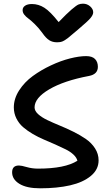

<svg xmlns="http://www.w3.org/2000/svg" viewBox="-20 -998 601 1044"><path d="M431.2 -978Q453.6 -978 470.2 -963.4Q486.8 -948.7 486.8 -931.2Q486.8 -917.5 472.2 -899.9Q457.5 -882.3 403.8 -836.9Q391.1 -826.7 373.5 -811.5Q356 -796.4 349.1 -791Q342.3 -785.6 331.3 -778.8Q320.3 -772 311 -770Q301.8 -768.1 289.1 -768.1Q265.6 -768.1 247.8 -779.3Q230 -790.5 210.9 -817.9Q190.9 -845.7 168.7 -867.2Q146.5 -888.7 133.5 -897.9Q120.6 -907.2 111.8 -918.5Q103 -929.7 103 -942.9Q103 -958 116.5 -967Q129.9 -976.1 153.8 -976.1Q189.5 -976.1 221.4 -955.8Q253.4 -935.5 298.8 -877.9Q342.8 -923.8 369.1 -946.3Q395.5 -968.8 406.5 -973.4Q417.5 -978 431.2 -978ZM198.2 25.9Q125 25.9 85.4 1.5Q45.9 -22.9 45.9 -61Q45.9 -98.1 83 -98.1Q96.2 -98.1 125.2 -89.6Q154.3 -81.1 187 -81.1Q333.5 -81.1 400.9 -124Q396.5 -141.6 379.2 -157.7Q361.8 -173.8 336.9 -186Q312 -198.2 281 -212.2Q250 -226.1 219 -239Q188 -252 158.2 -269.5Q128.4 -287.1 105.7 -306.6Q83 -326.2 69.1 -354Q55.2 -381.8 55.2 -414.1Q55.2 -461.9 84.2 -506.8Q113.3 -551.8 158.2 -584.5Q203.1 -617.2 256.6 -642.3Q310.1 -667.5 360.4 -680.2Q410.6 -692.9 448.2 -692.9Q481.4 -692.9 496.8 -677Q512.2 -661.1 512.2 -634.8Q512.2 -594.2 463.9 -585Q327.1 -559.1 247.6 -512.2Q168 -465.3 168 -414.1Q168 -395 187.3 -377.4Q206.5 -359.9 237.1 -345.2Q267.6 -330.6 304.7 -315.4Q341.8 -300.3 379.2 -281.7Q416.5 -263.2 447 -242.2Q477.5 -221.2 496.8 -191.2Q516.1 -161.1 516.1 -126Q516.1 -76.2 473.9 -41.3Q431.6 -6.3 361.3 9.8Q291 25.9 198.2 25.9Z"/></svg>

Font: Shantell Sans Bouncy
Style: Regular
Weight: 500
Designer: Stephen Nixon, Anya Danilova, Shantell Martin
Foundry: Arrow Type
Version: Version 1.006;[9816181b4]